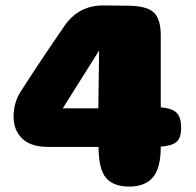

<svg xmlns="http://www.w3.org/2000/svg" viewBox="-20 -688 720 707"><path d="M456 -1Q397 -1 370 -33.5Q343 -66 343 -147H158Q93 -147 61.5 -178Q30 -209 30 -258Q30 -311 57 -352Q128 -463 217 -592Q269 -668 360 -668L447 -667Q520 -667 546 -642.5Q572 -618 572 -557V-293Q615 -289 631 -272Q647 -255 647 -218Q647 -180 630 -165.5Q613 -151 572 -148Q572 -69 543 -35Q514 -1 456 -1ZM342 -289 345 -502 211 -289Z"/></svg>

Font: Coiny
Style: Regular
Weight: 400
Version: Version 001.001